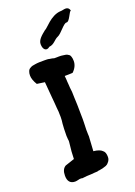

<svg xmlns="http://www.w3.org/2000/svg" viewBox="-137 -758 574 816"><g transform="rotate(-20 150.0 -349.5)"><path d="M288 -687C279 -685 267 -643 253 -645C240 -647 215 -608 197 -601C180 -594 172 -575 149 -573C133 -559 118 -570 118 -596C118 -615 136 -630 156 -646C166 -648 200 -697 246 -699C258 -698 279 -712 288 -687ZM212 -23C210 -20 207 -18 201 -15C196 -13 191 -12 185 -10C179 -9 175 -8 169 -7C164 -7 161 -6 160 -5C152 -5 142 -4 130 -3C119 -3 106 -2 90 0C88 -1 86 -1 82 -1C80 -1 76 -1 70 1C65 2 61 3 57 3C35 3 24 -10 24 -35C24 -55 30 -68 42 -75L84 -89C84 -107 86 -133 90 -166C90 -170 90 -173 89 -177C89 -182 88 -187 88 -192C88 -216 89 -234 90 -246C92 -259 92 -266 92 -267C92 -273 93 -279 92 -287C92 -295 92 -305 90 -318C89 -332 88 -348 86 -367C84 -387 82 -410 80 -438L45 -443C35 -459 30 -474 30 -486C30 -494 31 -499 33 -504C35 -510 38 -514 44 -517C50 -521 58 -523 68 -524C79 -526 93 -526 109 -526C118 -526 126 -526 133 -524C141 -523 147 -522 152 -520C168 -520 181 -521 191 -519C201 -518 208 -517 213 -513C219 -510 221 -507 223 -501C225 -496 226 -489 226 -481C226 -465 219 -449 204 -435C202 -435 190 -434 168 -434C169 -424 170 -416 170 -408C171 -401 171 -392 172 -380C174 -368 175 -354 175 -334C176 -315 177 -289 177 -256C177 -241 178 -229 177 -217C177 -206 176 -196 176 -187C176 -170 177 -160 177 -158L173 -92C193 -90 205 -85 212 -78C220 -72 223 -62 223 -48C223 -39 220 -31 212 -23Z"/></g></svg>

Font: Gaegu
Style: Bold
Weight: 700
Designer: JIKJI
Foundry: JIKJI
Version: Version 1.00